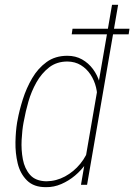

<svg xmlns="http://www.w3.org/2000/svg" viewBox="-20 -770 560 800"><path d="M335 -102.5 446.8 -750H472.2L342.8 0H317.4ZM51.3 -259.8 53.2 -269.5Q60.5 -310.1 75.2 -356.4Q89.8 -402.8 114 -444.1Q138.2 -485.4 174.1 -511.5Q210 -537.6 260.7 -537.6Q294.9 -537.6 321.8 -522.5Q348.6 -507.3 367.2 -482.4Q385.7 -457.5 394.8 -427Q403.8 -396.5 402.3 -366.2L365.7 -145.5Q357.9 -116.2 338.4 -88.4Q318.8 -60.5 292.7 -38.6Q266.6 -16.6 235.6 -3.2Q204.6 10.3 171.9 9.8Q121.1 10.3 92.5 -18.1Q64 -46.4 53.7 -89.4Q43.5 -132.3 44.4 -178.2Q45.4 -224.1 51.3 -259.8ZM80.1 -269 78.1 -259.3Q72.3 -228.5 70.1 -187Q67.9 -145.5 75.2 -106.4Q82.5 -67.4 105.2 -41.5Q127.9 -15.6 173.3 -14.6Q214.4 -15.1 251 -34.9Q287.6 -54.7 314.7 -87.9Q341.8 -121.1 352.5 -159.7L384.8 -347.7Q387.2 -377 380.1 -406.2Q373 -435.5 356.9 -459.7Q340.8 -483.9 316.9 -498.5Q293 -513.2 261.2 -513.7Q216.3 -513.7 184.8 -489.3Q153.3 -464.8 131.8 -426.8Q110.4 -388.7 98.4 -346.7Q86.4 -304.7 80.1 -269ZM519.5 -650.4 516.1 -627H278.8L282.2 -650.4Z"/></svg>

Font: Roboto Condensed Thin
Style: Italic
Weight: 250
Italic angle: -12°
Designer: Christian Robertson
Foundry: Google
Version: Version 3.008; 2023